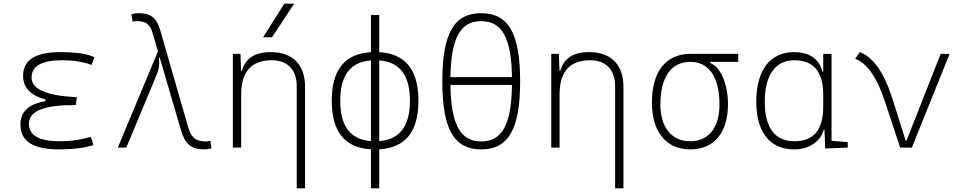

<svg xmlns="http://www.w3.org/2000/svg" viewBox="-20 -815 5313 1060"><path d="M305.7 9.8C382.3 9.8 446.8 1.5 496.1 -13.7L481.4 -59.6C439.5 -47.9 390.1 -35.2 309.6 -35.2C196.3 -35.2 139.6 -67.4 139.6 -131.8C139.6 -200.2 219.7 -234.4 379.9 -234.4H397.9L404.8 -278.3C237.3 -286.1 154.3 -322.3 154.3 -386.7C154.3 -450.7 210.9 -482.4 324.2 -482.4C385.3 -482.4 438.5 -474.1 485.4 -456.5L501 -499C462.4 -518.1 400.4 -527.3 313.5 -527.3C175.8 -527.3 107.4 -483.9 107.4 -396.5C107.4 -331.5 147.9 -288.6 230.5 -266.1V-255.9C138.2 -241.2 92.8 -198.2 92.8 -127C92.8 -35.2 163.1 9.8 305.7 9.8Z M1107.4 9.8C1121.6 9.8 1132.3 8.3 1147.5 3.9L1141.6 -37.6C1130.9 -35.2 1124.5 -34.2 1117.2 -34.2C1061 -34.2 1035.6 -55.2 1019 -112.3L865.7 -644.5C845.2 -716.3 813.5 -742.2 745.6 -742.2C731.4 -742.2 720.7 -740.7 705.6 -736.3L712.4 -695.8C721.7 -697.8 728 -698.2 735.8 -698.2C785.2 -698.2 808.1 -681.2 821.8 -634.8L852.1 -531.7L630.4 0H677.2L842.3 -396C856.9 -431.2 862.3 -454.6 856.9 -495.6L861.8 -497.1L978.5 -98.1C1001.5 -19 1036.1 9.8 1107.4 9.8Z M1618.2 224.6H1664.1V-336.9C1664.1 -458 1595.2 -527.3 1475.1 -527.3C1387.2 -527.3 1334.5 -493.2 1315.4 -423.8H1311L1307.6 -517.6H1265.6V0H1311.5V-293C1311.5 -419.9 1368.2 -482.4 1479.5 -482.4C1566.9 -482.4 1618.2 -430.7 1618.2 -338.9ZM1432.6 -609.4H1481.9L1604 -794.9H1549.8Z M2027.8 224.6H2073.7V9.3C2218.3 1 2290 -87.9 2290 -258.8C2290 -429.7 2218.3 -518.6 2073.7 -526.9V-732.4H2027.8V-526.9C1883.3 -518.6 1811.5 -429.7 1811.5 -258.8C1811.5 -87.9 1883.3 1 2027.8 9.3ZM2073.7 -481.4C2187 -473.1 2243.2 -399.4 2243.2 -258.8C2243.2 -118.2 2187 -44.4 2073.7 -36.1ZM2027.8 -36.1C1914.6 -44.4 1858.4 -118.2 1858.4 -258.8C1858.4 -399.4 1914.6 -473.1 2027.8 -481.4Z M2636.7 9.8C2787.1 9.8 2851.6 -102.5 2851.6 -366.2C2851.6 -629.9 2787.1 -742.2 2636.7 -742.2C2486.3 -742.2 2421.9 -629.9 2421.9 -366.2C2421.9 -102.5 2486.3 9.8 2636.7 9.8ZM2636.7 -34.2C2521 -34.2 2469.7 -127.4 2466.8 -346.2H2806.6C2803.7 -127.4 2752.4 -34.2 2636.7 -34.2ZM2466.8 -389.2C2470.2 -605.5 2521.5 -698.2 2636.7 -698.2C2752 -698.2 2803.2 -605.5 2806.6 -389.2Z M3376 224.6H3421.9V-336.9C3421.9 -458 3353 -527.3 3232.9 -527.3C3145 -527.3 3092.3 -493.2 3073.2 -423.8H3068.8L3065.4 -517.6H3023.4V0H3069.3V-293C3069.3 -419.9 3126 -482.4 3237.3 -482.4C3324.7 -482.4 3376 -430.7 3376 -338.9Z M3791.5 9.8C3921.9 9.8 3999 -82.5 3999 -239.3C3999 -353.5 3957 -446.8 3900.9 -466.8V-473.6H4055.7V-517.6H3791.5C3656.7 -517.6 3579.1 -419.9 3579.1 -249C3579.1 -86.4 3658.2 9.8 3791.5 9.8ZM3791.5 -35.2C3687.5 -35.2 3626 -110.8 3626 -239.3C3626 -389.2 3685.5 -473.6 3791.5 -473.6C3894 -473.6 3952.1 -389.2 3952.1 -239.3C3952.1 -110.8 3892.6 -35.2 3791.5 -35.2Z M4364.3 9.8C4457 9.8 4515.1 -44.4 4527.3 -98.6H4531.7L4536.1 4.9L4660.2 0V-30.3L4570.8 -37.6V-517.6H4524.9V-418.9H4520.5C4505.4 -483.4 4454.6 -527.3 4365.2 -527.3C4231.4 -527.3 4155.3 -427.7 4155.3 -253.9C4155.3 -84 4231.4 9.8 4364.3 9.8ZM4524.9 -226.6C4524.9 -98.6 4472.7 -35.2 4366.2 -35.2C4258.3 -35.2 4202.1 -109.4 4202.1 -253.9C4202.1 -399.4 4260.7 -482.4 4365.2 -482.4C4471.7 -482.4 4524.9 -419.4 4524.9 -291Z M4949.7 0H5014.2L5222.7 -517.6H5173.3L4984.9 -39.1H4980L4908.2 -266.1C4861.8 -412.6 4801.8 -499.5 4727.1 -527.3L4701.7 -490.7C4768.1 -464.8 4822.8 -385.7 4866.7 -251.5Z"/></svg>

Font: Cascadia Mono PL ExtraLight
Style: Regular
Weight: 200
Monospace: yes
Designer: Aaron Bell
Foundry: Saja Typeworks
Version: Version 2404.023